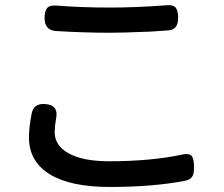

<svg xmlns="http://www.w3.org/2000/svg" viewBox="-20 -721 888 762"><path d="M416 21Q260 21 178 -29Q95 -80 95 -175Q95 -217 106 -272Q115 -312 160 -308Q215 -304 202 -247Q197 -219 197 -197Q197 -144 250 -114Q306 -81 413 -81Q576 -81 701 -107Q730 -114 741 -102Q750 -90 750 -57Q750 -32 744 -22Q737 -9 717 -4Q590 21 416 21ZM417 -591Q314 -591 200 -598Q157 -602 157 -649Q157 -677 167 -689Q177 -701 203 -699Q302 -691 417 -691Q519 -691 640 -700Q666 -703 677 -691Q687 -679 687 -651Q687 -626 677 -613.5Q667 -601 643 -600Q620 -599 568 -595Q563 -595 561 -595Q465 -591 417 -591Z"/></svg>

Font: GenSenRounded TW M
Style: Regular
Weight: 500
Version: Version 1.501;PS 1;hotconv 16.6.51;makeotf.lib2.5.65220